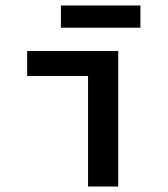

<svg xmlns="http://www.w3.org/2000/svg" viewBox="-20 -680 612 700"><path d="M301 0V-403H79V-494H411V0ZM492 -660V-579H202V-660Z"/></svg>

Font: Codetta
Style: Bold
Weight: 700
Designer: Ulrich Proeller
Foundry: PROSA GmbH
Version: Version 2.00;September 29, 2018;FontCreator 11.5.0.2427 64-b